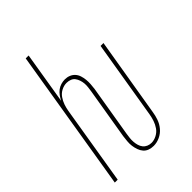

<svg xmlns="http://www.w3.org/2000/svg" viewBox="-218 -831 936 936"><g transform="rotate(-45 250.0 -363.5)"><path d="M277 8Q261 8 247 3Q233 -2 223.5 -13Q214 -24 209 -38.5Q204 -53 202 -68Q200 -83 201.5 -99Q203 -115 205 -131L249 -395Q251 -408 252.5 -421Q254 -434 253 -446Q252 -458 248 -470Q244 -482 237 -491.5Q230 -501 218 -505.5Q206 -510 193 -510Q175 -510 157.5 -501Q140 -492 129 -476Q118 -460 112 -442.5Q106 -425 103 -407L36 0H16L137 -735H157L113 -467Q119 -479 127.5 -491Q136 -503 147.5 -511.5Q159 -520 172.5 -524Q186 -528 199 -528Q215 -528 228.5 -522.5Q242 -517 251.5 -506.5Q261 -496 265.5 -482Q270 -468 271.5 -453Q273 -438 272 -422.5Q271 -407 269 -392L225 -128Q223 -115 221.5 -102Q220 -89 221 -76Q222 -63 225.5 -51Q229 -39 236.5 -29.5Q244 -20 255.5 -15Q267 -10 280 -10Q298 -10 316 -19.5Q334 -29 345 -45Q356 -61 362 -79Q368 -97 371 -115L438 -520H458L390 -112Q387 -91 379.5 -69.5Q372 -48 357 -30Q342 -12 320.5 -2Q299 8 277 8Z"/></g></svg>

Font: Iosevka Thin Oblique
Style: Regular
Weight: 100
Italic angle: -9°
Monospace: yes
Designer: Belleve Invis
Foundry: Belleve Invis
Version: Version 32.5.0; ttfautohint (v1.8.4)